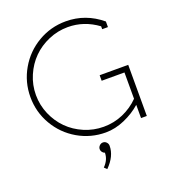

<svg xmlns="http://www.w3.org/2000/svg" viewBox="-160 -802 997 1132"><g transform="rotate(-20 339.0 -236.5)"><path d="M314.9 89.8Q314.9 77.1 324.2 67.6Q333.5 58.1 346.2 58.1Q358.9 58.1 367.9 67.6Q377 77.1 377 89.8Q377 154.8 316.9 214.8L300.8 199.2Q336.9 163.1 336.9 119.1Q327.6 116.2 321.3 107.9Q314.9 99.6 314.9 89.8ZM463.9 -286.1V-320.8H643.1V0H606.9V-83Q562.5 -43.5 502.7 -17.3Q442.9 8.8 383.8 8.8Q289.6 8.8 209.5 -37.8Q129.4 -84.5 82.8 -164.6Q36.1 -244.6 36.1 -338.9Q36.1 -433.1 82.8 -513.7Q129.4 -594.2 209.5 -641.1Q289.6 -688 383.8 -688Q508.3 -688 606.9 -606V-570.8H570.8V-588.9Q484.9 -651.9 383.8 -651.9Q320.3 -651.9 262.5 -627Q204.6 -602.1 162.6 -560.1Q120.6 -518.1 95.7 -460.2Q70.8 -402.3 70.8 -338.9Q70.8 -275.4 95.7 -217.8Q120.6 -160.2 162.6 -118.2Q204.6 -76.2 262.5 -51.5Q320.3 -26.9 383.8 -26.9Q448.2 -26.9 505.6 -51.8Q563 -76.7 606.9 -121.1V-286.1Z"/></g></svg>

Font: Rawengulk
Style: Regular
Weight: 400
Version: Version 0.92